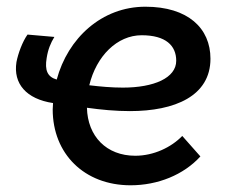

<svg xmlns="http://www.w3.org/2000/svg" viewBox="-20 -545 691 572"><path d="M369 7C450 7 527 -24 577 -79L523 -140C490 -106 438 -81 383 -81C297 -81 241 -139 239 -224C282 -218 325 -214 367 -214C501 -214 607 -259 607 -370C607 -461 540 -525 413 -525C283 -525 182 -431 149 -308C121 -316 113 -336 119 -372C123 -398 131 -417 142 -435L62 -442C47 -421 34 -386 29 -360C19 -296 58 -250 138 -238L137 -219C137 -87 231 7 369 7ZM246 -291C267 -378 329 -440 402 -440C474 -440 505 -409 505 -364C505 -313 439 -284 346 -284C313 -284 279 -287 246 -291Z"/></svg>

Font: Fixel Text 20240404 Medium
Style: Italic
Weight: 500
Width: 4
Italic angle: -10°
Designer: AlfaBravo + MacPaw
Foundry: Kyrylo Tkachov, Marchela Mozhyna, Serhii Makarenko, Maria Weinstein, Zakhar Kryvoshyya
Version: Version 1.211;Glyphs 3.2 (3225)